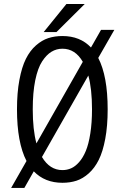

<svg xmlns="http://www.w3.org/2000/svg" viewBox="-20 -882 610 938"><path d="M193.5 -725.5 304.5 -862.5H394L256 -725.5ZM285 11Q199 11 145 -45L99 36H34.5L109.5 -95.5Q63 -185.5 63 -348Q63 -429 74.8 -491.8Q86.5 -554.5 106.5 -594.5Q126.5 -634.5 155.5 -660Q184.5 -685.5 216 -695.8Q247.5 -706 285 -706Q371.5 -706 424.5 -650L473.5 -736H538.5L460 -599Q506 -510 506 -348Q506 -266.5 494.2 -203.8Q482.5 -141 462.5 -101Q442.5 -61 413.8 -35.2Q385 -9.5 353.8 0.8Q322.5 11 285 11ZM140 -348Q140 -248 158 -181.5L384.5 -580Q347.5 -644 285 -644Q256 -644 231.5 -629.2Q207 -614.5 185.8 -582Q164.5 -549.5 152.2 -489.8Q140 -430 140 -348ZM285 -51Q307.5 -51 327.5 -59.8Q347.5 -68.5 366.5 -90Q385.5 -111.5 399.2 -144.5Q413 -177.5 421.2 -229.8Q429.5 -282 429.5 -348Q429.5 -447.5 411.5 -513L185 -115Q223 -51 285 -51Z"/></svg>

Font: League Mono Narrow Light
Style: Regular
Weight: 300
Width: 3
Designer: Tyler Finck
Foundry: The League of Moveable Type / Tyler Finck
Version: Version 2.210